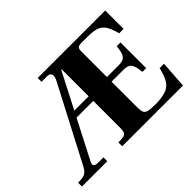

<svg xmlns="http://www.w3.org/2000/svg" viewBox="-127 -917 1173 1173"><g transform="rotate(-45 459.5 -330.0)"><path d="M8 0V-33Q38 -33 53.5 -37Q69 -41 80.5 -52Q92 -63 104 -87L353 -564Q369 -594 363.5 -610.5Q358 -627 334 -627H286V-660H869V-501H831Q818 -551 801 -577.5Q784 -604 755.5 -613.5Q727 -623 681 -623H626Q605 -623 597 -615.5Q589 -608 589 -589V-365H688Q716 -365 731 -372.5Q746 -380 753.5 -400Q761 -420 765 -456H797V-234H765Q761 -270 753.5 -290Q746 -310 731 -317.5Q716 -325 688 -325H589V-105Q589 -77 594.5 -62Q600 -47 620.5 -42Q641 -37 685 -37Q734 -38 767.5 -48Q801 -58 821.5 -87.5Q842 -117 855 -176H893L881 0H356V-33Q389 -33 403.5 -37Q418 -41 422.5 -53Q427 -65 427 -89V-594H423L154 -72Q143 -51 150.5 -42Q158 -33 178 -33H227V0ZM258 -321 262 -361H433V-321Z"/></g></svg>

Font: Frank Ruhl Libre ExtraBold
Style: Regular
Weight: 800
Designer: Yanek Iontef
Foundry: Fontef
Version: Version 6.003;gftools[0.9.30]